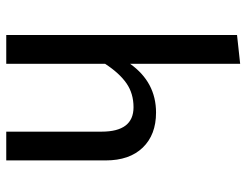

<svg xmlns="http://www.w3.org/2000/svg" viewBox="-107 -681 788 614"><g transform="rotate(90 287.0 -374.0)"><path d="M493 0H401V-305Q401 -407 323 -407Q279 -407 246.5 -384.5Q214 -362 184 -316V0H92V-738L184 -748V-396Q243 -479 340 -479Q411 -479 452 -436.5Q493 -394 493 -318Z"/></g></svg>

Font: Trujillo
Style: Regular
Weight: 400
Designer: Fira Sans original fonts by bBox Type GmbH, Carrois Corporate GbR, & Edenspiekermann AG / Changes by Cristiano Sobral
Foundry: Fira Sans original fonts by bBox Type GmbH, Carrois Corporate GbR, & Edenspiekermann AG / Changes by Cristiano Sobral
Version: Version 4.301;October 17, 2021;FontCreator 14.0.0.2814 64-bi